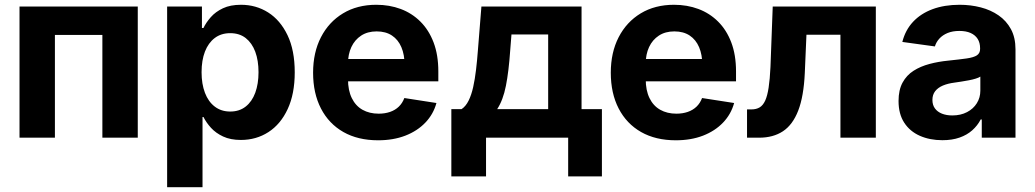

<svg xmlns="http://www.w3.org/2000/svg" viewBox="-20 -568 4269 792"><path d="M548.3 -541V0H402.3V-423.8H206.5V0H60.5V-541Z M669.4 204.1V-541H813V-452.6H819.3Q830.1 -475.1 849.6 -497.3Q869.1 -519.5 899.7 -533.9Q930.2 -548.3 974.1 -548.3Q1036.1 -548.3 1086.2 -516.6Q1136.2 -484.9 1166 -422.9Q1195.8 -360.8 1195.8 -269.5Q1195.8 -180.7 1166.7 -118.2Q1137.7 -55.7 1087.4 -23.2Q1037.1 9.3 973.6 9.3Q930.7 9.3 900.4 -4.9Q870.1 -19 850.3 -40.8Q830.6 -62.5 819.3 -85.4H815.4V204.1ZM929.7 -107.9Q967.3 -107.9 993.4 -128.4Q1019.5 -148.9 1033 -185.5Q1046.4 -222.2 1046.4 -270Q1046.4 -318.4 1033 -354.5Q1019.5 -390.6 993.7 -410.9Q967.8 -431.2 929.7 -431.2Q892.1 -431.2 865.7 -411.1Q839.4 -391.1 825.4 -355.2Q811.5 -319.3 811.5 -270Q811.5 -221.7 825.4 -185.1Q839.4 -148.4 866 -128.2Q892.6 -107.9 929.7 -107.9Z M1539.6 10.7Q1456.5 10.7 1396.5 -23.4Q1336.4 -57.6 1304 -120.4Q1271.5 -183.1 1271.5 -268.1Q1271.5 -351.6 1304 -414.6Q1336.4 -477.5 1395 -512.9Q1453.6 -548.3 1532.2 -548.3Q1586.4 -548.3 1632.8 -531Q1679.2 -513.7 1714.1 -479Q1749 -444.3 1768.6 -392.8Q1788.1 -341.3 1788.1 -273.4V-232.4H1330.6V-324.7H1716.8L1648.9 -300.3Q1648.9 -342.3 1635.7 -373.3Q1622.6 -404.3 1596.9 -421.4Q1571.3 -438.5 1533.7 -438.5Q1496.1 -438.5 1469.7 -421.1Q1443.4 -403.8 1429.4 -374Q1415.5 -344.2 1415.5 -305.7V-241.2Q1415.5 -195.3 1431.2 -163.3Q1446.8 -131.3 1475.3 -115.2Q1503.9 -99.1 1542 -99.1Q1567.9 -99.1 1589.1 -106.4Q1610.4 -113.8 1625.2 -128.2Q1640.1 -142.6 1647.9 -163.6L1780.3 -143.1Q1767.6 -96.7 1734.6 -62.3Q1701.7 -27.8 1652.1 -8.5Q1602.5 10.7 1539.6 10.7Z M1841.8 159.7V-117.7H1883.8Q1901.4 -129.4 1913.1 -153.1Q1924.8 -176.8 1931.9 -209Q1939 -241.2 1943.6 -279.8Q1948.2 -318.4 1951.2 -358.9L1965.8 -541H2378.9V-117.7H2462.9V159.7H2323.7V0H1984.9V159.7ZM2030.8 -117.7H2241.2V-425.8H2089.8L2084.5 -358.9Q2078.6 -273.4 2066.9 -214.1Q2055.2 -154.8 2030.8 -117.7Z M2767.6 10.7Q2684.6 10.7 2624.5 -23.4Q2564.5 -57.6 2532 -120.4Q2499.5 -183.1 2499.5 -268.1Q2499.5 -351.6 2532 -414.6Q2564.5 -477.5 2623 -512.9Q2681.6 -548.3 2760.3 -548.3Q2814.5 -548.3 2860.8 -531Q2907.2 -513.7 2942.1 -479Q2977.1 -444.3 2996.6 -392.8Q3016.1 -341.3 3016.1 -273.4V-232.4H2558.6V-324.7H2944.8L2877 -300.3Q2877 -342.3 2863.8 -373.3Q2850.6 -404.3 2825 -421.4Q2799.3 -438.5 2761.7 -438.5Q2724.1 -438.5 2697.8 -421.1Q2671.4 -403.8 2657.5 -374Q2643.6 -344.2 2643.6 -305.7V-241.2Q2643.6 -195.3 2659.2 -163.3Q2674.8 -131.3 2703.4 -115.2Q2731.9 -99.1 2770 -99.1Q2795.9 -99.1 2817.1 -106.4Q2838.4 -113.8 2853.3 -128.2Q2868.2 -142.6 2876 -163.6L3008.3 -143.1Q2995.6 -96.7 2962.6 -62.3Q2929.7 -27.8 2880.1 -8.5Q2830.6 10.7 2767.6 10.7Z M3061.5 0V-116.7H3079.6Q3099.6 -116.7 3113.5 -125Q3127.4 -133.3 3136.5 -153.1Q3145.5 -172.9 3150.6 -206.8Q3155.8 -240.7 3158.2 -292L3167.5 -541H3592.8V0H3446.8V-424.8H3306.6L3299.8 -267.1Q3295.4 -170.4 3272.7 -111.8Q3250 -53.2 3209.7 -26.6Q3169.4 0 3111.3 0Z M3867.2 10.3Q3815.4 10.3 3774.4 -7.8Q3733.4 -25.9 3710 -61.8Q3686.5 -97.7 3686.5 -151.4Q3686.5 -196.8 3703.1 -227.3Q3719.7 -257.8 3748.5 -276.1Q3777.3 -294.4 3814.2 -304.2Q3851.1 -314 3891.6 -317.9Q3938.5 -322.8 3967.5 -326.9Q3996.6 -331.1 4009.8 -339.8Q4022.9 -348.6 4022.9 -366.2V-368.7Q4022.9 -391.6 4012.9 -407.5Q4002.9 -423.3 3983.9 -431.9Q3964.8 -440.4 3937.5 -440.4Q3909.7 -440.4 3888.9 -431.9Q3868.2 -423.3 3855 -408.9Q3841.8 -394.5 3836.4 -376.5L3702.1 -395Q3714.4 -443.8 3746.3 -478Q3778.3 -512.2 3827.1 -530.3Q3876 -548.3 3938.5 -548.3Q3983.9 -548.3 4025.4 -537.6Q4066.9 -526.9 4099.1 -504.6Q4131.3 -482.4 4150.1 -447.8Q4168.9 -413.1 4168.9 -364.7V0H4029.8V-75.2H4025.4Q4012.2 -49.8 3990.5 -30.5Q3968.8 -11.2 3938.2 -0.5Q3907.7 10.3 3867.2 10.3ZM3908.2 -91.8Q3942.9 -91.8 3969 -105.5Q3995.1 -119.1 4009.5 -142.3Q4023.9 -165.5 4023.9 -193.8V-252Q4017.6 -247.6 4004.9 -243.7Q3992.2 -239.7 3976.6 -236.8Q3960.9 -233.9 3945.3 -231.4Q3929.7 -229 3916.5 -227.1Q3889.6 -223.6 3869.4 -215.1Q3849.1 -206.5 3837.6 -191.9Q3826.2 -177.2 3826.2 -155.8Q3826.2 -134.8 3836.7 -120.6Q3847.2 -106.4 3865.7 -99.1Q3884.3 -91.8 3908.2 -91.8Z"/></svg>

Font: Inter 17pt
Style: Bold
Weight: 700
Version: Version 4.001;git-66647c0bb